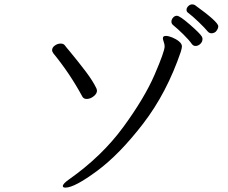

<svg xmlns="http://www.w3.org/2000/svg" viewBox="-20 -841 1040 877"><path d="M946 -689Q936 -689 929 -697Q916 -713 888.5 -739.5Q861 -766 840 -782Q832 -787 832 -796Q832 -805 840 -813Q848 -821 858 -821Q864 -821 870 -818Q977 -741 977 -721Q977 -710 967 -698Q965 -695 959 -692Q953 -689 946 -689ZM873 -631Q864 -631 857 -639Q844 -658 817.5 -684Q791 -710 770 -727Q763 -733 763 -742Q763 -752 770.5 -760.5Q778 -769 788 -769Q801 -769 847 -729Q893 -689 902 -674Q905 -668 905 -663Q905 -650 895 -640.5Q885 -631 873 -631ZM376 -389Q362 -389 356 -400Q300 -504 224 -597Q218 -605 218 -612Q218 -624 230.5 -633Q243 -642 257 -642Q270 -642 276 -634Q280 -629 285 -622.5Q290 -616 298 -607Q341 -555 373 -512.5Q405 -470 421 -436Q423 -430 423 -427Q423 -413 407.5 -401Q392 -389 376 -389ZM267 9Q267 -2 296 -22Q446 -128 543 -260.5Q640 -393 686 -499.5Q732 -606 732 -629Q732 -638 728 -649.5Q724 -661 724 -665Q724 -672 727.5 -674.5Q731 -677 738 -677Q749 -677 766.5 -670Q784 -663 797.5 -652Q811 -641 811 -629Q811 -622 806 -605Q742 -417 634 -276.5Q526 -136 423 -60Q320 16 279 16Q267 16 267 9Z"/></svg>

Font: Fusion Kai T
Style: Regular
Weight: 400
Designer: Fontworks Inc.
Version: Version 24.134;May 13, 2024